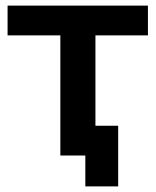

<svg xmlns="http://www.w3.org/2000/svg" viewBox="-20 -554 554 684"><path d="M195 0V-428H7V-534H507V-428H320V-106H401V110H284V0Z"/></svg>

Font: Montserrat SemiBold
Style: Regular
Weight: 600
Designer: Julieta Ulanovsky
Foundry: Julieta Ulanovsky
Version: Version 9.000; ttfautohint (v1.8.4.7-5d5b)